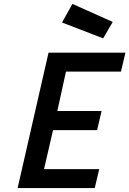

<svg xmlns="http://www.w3.org/2000/svg" viewBox="-20 -961 661 981"><path d="M464 0 487 -97H205L251 -296H476L499 -394H273L317 -595H598L621 -692H228L70 0ZM297 -846 507 -765 556 -849 350 -941Z"/></svg>

Font: RazerF5 SemiBold
Style: Italic
Weight: 600
Foundry: Razer Inc.
Version: Version 2